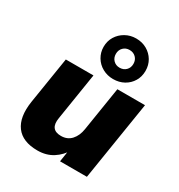

<svg xmlns="http://www.w3.org/2000/svg" viewBox="-190 -933 998 1071"><g transform="rotate(30 309.0 -397.5)"><path d="M209 11Q113 11 71 -45.5Q29 -102 45 -207L93 -508H271L223 -206Q216 -165 231 -145Q246 -125 282 -125Q323 -125 348 -152.5Q373 -180 380 -225L425 -508H603L522 0H349L363 -91H378Q349 -42 307 -15.5Q265 11 209 11ZM375 -545Q338 -545 307 -562Q276 -579 258 -609Q240 -639 240 -675Q240 -712 258 -741.5Q276 -771 307 -788.5Q338 -806 375 -806Q414 -806 444.5 -788.5Q475 -771 492.5 -741.5Q510 -712 510 -675Q510 -638 492.5 -608.5Q475 -579 444.5 -562Q414 -545 375 -545ZM375 -618Q400 -618 416 -634Q432 -650 432 -675Q432 -700 416 -716Q400 -732 375 -732Q351 -732 335 -716Q319 -700 319 -675Q319 -650 335 -634Q351 -618 375 -618Z"/></g></svg>

Font: Mulish ExtraLight Black
Style: Italic
Weight: 900
Italic angle: -9°
Version: Version 3.603